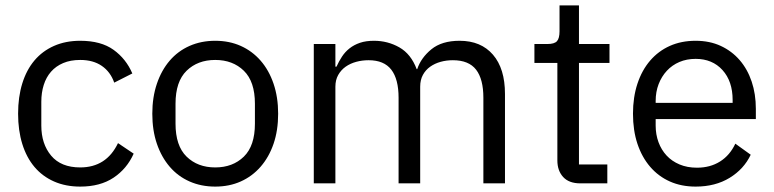

<svg xmlns="http://www.w3.org/2000/svg" viewBox="-20 -679 2866 711"><path d="M277 12Q223 12 180 -7Q137 -26 107.5 -61Q78 -96 62.5 -146Q47 -196 47 -258Q47 -320 62.5 -370Q78 -420 107.5 -455Q137 -490 180 -509Q223 -528 277 -528Q354 -528 400.5 -494.5Q447 -461 470 -407L403 -373Q389 -413 357 -435Q325 -457 277 -457Q241 -457 214 -445.5Q187 -434 169 -413.5Q151 -393 142 -364.5Q133 -336 133 -302V-214Q133 -146 169.5 -102.5Q206 -59 277 -59Q374 -59 417 -149L475 -110Q450 -54 400.5 -21Q351 12 277 12Z M777 12Q725 12 682 -7Q639 -26 608.5 -61.5Q578 -97 561 -146.5Q544 -196 544 -258Q544 -319 561 -369Q578 -419 608.5 -454.5Q639 -490 682 -509Q725 -528 777 -528Q829 -528 871.5 -509Q914 -490 945 -454.5Q976 -419 993 -369Q1010 -319 1010 -258Q1010 -196 993 -146.5Q976 -97 945 -61.5Q914 -26 871.5 -7Q829 12 777 12ZM777 -59Q842 -59 883 -99Q924 -139 924 -221V-295Q924 -377 883 -417Q842 -457 777 -457Q712 -457 671 -417Q630 -377 630 -295V-221Q630 -139 671 -99Q712 -59 777 -59Z M1142 0V-516H1222V-432H1226Q1235 -452 1246.5 -469.5Q1258 -487 1274.5 -500Q1291 -513 1313 -520.5Q1335 -528 1365 -528Q1416 -528 1459 -503.5Q1502 -479 1523 -423H1525Q1539 -465 1577.5 -496.5Q1616 -528 1682 -528Q1761 -528 1805.5 -476.5Q1850 -425 1850 -331V0H1770V-317Q1770 -386 1743 -421Q1716 -456 1657 -456Q1633 -456 1611.5 -450Q1590 -444 1573 -432Q1556 -420 1546 -401.5Q1536 -383 1536 -358V0H1456V-317Q1456 -386 1429 -421Q1402 -456 1345 -456Q1321 -456 1299 -450Q1277 -444 1260 -432Q1243 -420 1232.5 -401.5Q1222 -383 1222 -358V0Z M2129 0Q2087 0 2065.5 -23.5Q2044 -47 2044 -85V-446H1959V-516H2007Q2033 -516 2042.5 -526.5Q2052 -537 2052 -563V-659H2124V-516H2237V-446H2124V-70H2229V0Z M2556 12Q2503 12 2460.5 -7Q2418 -26 2387.5 -61.5Q2357 -97 2340.5 -146.5Q2324 -196 2324 -258Q2324 -319 2340.5 -369Q2357 -419 2387.5 -454.5Q2418 -490 2460.5 -509Q2503 -528 2556 -528Q2608 -528 2649 -509Q2690 -490 2719 -456.5Q2748 -423 2763.5 -377Q2779 -331 2779 -276V-238H2408V-214Q2408 -181 2418.5 -152.5Q2429 -124 2448.5 -103Q2468 -82 2496.5 -70Q2525 -58 2561 -58Q2610 -58 2646.5 -81Q2683 -104 2703 -147L2760 -106Q2735 -53 2682 -20.5Q2629 12 2556 12ZM2556 -461Q2523 -461 2496 -449.5Q2469 -438 2449.5 -417Q2430 -396 2419 -367.5Q2408 -339 2408 -305V-298H2693V-309Q2693 -378 2655.5 -419.5Q2618 -461 2556 -461Z"/></svg>

Font: IBM Plex Sans Hebrew
Style: Regular
Weight: 400
Designer: Mike Abbink, Paul van der Laan, Pieter van Rosmalen, Yanek Iontef
Foundry: Bold Monday
Version: Version 1.2